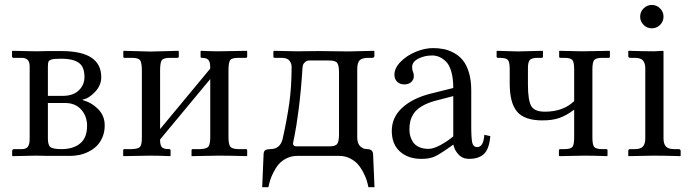

<svg xmlns="http://www.w3.org/2000/svg" viewBox="-20 -639 2831 787"><path d="M176.3 -246.1H237.8Q279.8 -246.1 303 -268.6Q326.2 -291 326.2 -323.2Q326.2 -366.2 302 -382.3Q277.8 -398.4 232.9 -398.4Q204.1 -398.4 192.9 -395.5Q181.6 -392.6 179 -386.7Q176.3 -380.9 176.3 -364.3ZM176.3 -216.8V-71.8Q176.3 -44.4 186.5 -36.1Q196.8 -27.8 232.9 -27.8Q280.8 -27.8 308.8 -51.3Q336.9 -74.7 336.9 -123Q336.9 -163.1 312.7 -189.9Q288.6 -216.8 247.1 -216.8ZM32.2 1 29.8 -1V-19Q29.8 -27.8 38.6 -27.8H70.8Q85.9 -27.8 93.8 -37.1Q101.6 -46.4 101.6 -71.3V-367.7Q101.6 -401.9 68.8 -401.9H34.7Q32.7 -401.9 31 -403.6Q29.3 -405.3 29.3 -406.7V-428.7L31.2 -430.7L128.9 -428.7L174.8 -429.7H231.9Q395 -429.7 395 -322.8Q395 -288.6 368.9 -261.5Q342.8 -234.4 318.8 -231V-229Q356.4 -218.3 382.8 -191.2Q409.2 -164.1 409.2 -125Q409.2 -98.6 400.1 -76.9Q391.1 -55.2 376.7 -41Q362.3 -26.9 343.3 -17.3Q324.2 -7.8 305.4 -3.9Q286.6 0 268.1 0H176.3L128.9 -1Z M596.7 -427.7 710.9 -430.7 712.9 -428.7V-407.7Q712.9 -401.9 707 -401.9H676.8Q649.9 -401.9 643.1 -392.1Q636.2 -382.3 636.2 -349.6V-109.9L841.8 -357.9Q841.8 -369.1 841.1 -375.2Q840.3 -381.3 837.2 -388.4Q834 -395.5 826.7 -398.7Q819.3 -401.9 807.6 -401.9Q802.2 -401.9 802.2 -406.7V-428.7L803.7 -430.7Q848.1 -428.7 877 -428.7L991.7 -430.7L993.2 -428.7V-407.7Q993.2 -401.9 987.3 -401.9H957Q930.2 -401.9 923.3 -392.3Q916.5 -382.8 916.5 -350.1V-77.1Q916.5 -47.9 923.8 -38.1Q931.2 -28.3 957 -27.8H987.3Q993.2 -27.8 993.2 -22.5V-1L991.7 1Q921.9 -1 877 -1L765.1 1V-1V-22.9Q765.1 -27.8 770.5 -27.8H801.3Q827.6 -28.8 834.7 -38.8Q841.8 -48.8 841.8 -77.1V-314.9L636.2 -67.4V-65.4Q636.2 -44.4 643.1 -36.1Q649.9 -27.8 673.3 -27.8Q679.2 -27.8 679.2 -22.5V-1L677.7 1Q628.4 -1 596.7 -1L486.3 1L484.9 -1V-22.9Q484.9 -27.8 490.2 -27.8H521Q547.9 -28.8 554.7 -38.1Q561.5 -47.4 561.5 -75.2V-348.6Q561.5 -381.8 554.4 -391.8Q547.4 -401.9 521 -401.9H490.7Q485.4 -401.9 485.4 -406.7V-428.7L487.8 -430.7Z M1181.2 -50.8Q1181.2 -45.4 1184.1 -42.7Q1187 -40 1190.4 -39.6Q1193.8 -39.1 1200.2 -39.1H1329.6Q1355.5 -39.1 1362.5 -49.6Q1369.6 -60.1 1369.6 -87.9V-342.3Q1369.6 -370.1 1362.5 -380.6Q1355.5 -391.1 1329.1 -391.1H1248.5Q1237.8 -391.1 1231 -385Q1224.1 -378.9 1222.4 -373.8Q1220.7 -368.7 1220.2 -364.7Q1213.9 -264.2 1204.1 -189.9Q1194.3 -115.7 1187.7 -85Q1181.2 -54.2 1181.2 -50.8ZM1198.2 0Q1174.3 0 1154.5 10Q1134.8 20 1122.8 33.9Q1110.8 47.9 1101.1 67.1Q1091.3 86.4 1087.2 100.3Q1083 114.3 1080.1 128.4H1054.7L1060.5 -7.8Q1061 -20 1068.4 -23.9Q1075.7 -27.8 1088.4 -27.8Q1128.4 -27.8 1138.7 -70.3Q1156.2 -148.4 1165.8 -216.3Q1175.3 -284.2 1175.3 -365.2Q1175.3 -378.9 1166.5 -390.4Q1157.7 -401.9 1133.8 -401.9H1106.9Q1100.6 -401.9 1100.6 -406.7V-428.7L1103.5 -430.7Q1181.6 -428.7 1198.2 -428.7Q1205.6 -428.7 1238 -429.2Q1270.5 -429.7 1291.5 -429.7Q1313.5 -429.7 1350.6 -429Q1387.7 -428.2 1407.2 -428.2L1513.2 -430.7L1514.6 -428.7V-409.2Q1514.6 -406.2 1512.2 -404.1Q1509.8 -401.9 1506.8 -401.9H1490.2Q1463.4 -401.9 1453.9 -391.6Q1444.3 -381.3 1444.3 -355V-75.7Q1444.3 -50.8 1456.5 -39.3Q1468.8 -27.8 1484.4 -27.8Q1508.3 -27.8 1509.3 -6.8L1515.1 128.4H1490.2Q1487.3 113.8 1482.7 99.1Q1478 84.5 1468.3 65.9Q1458.5 47.4 1446 33.4Q1433.6 19.5 1413.8 9.8Q1394 0 1370.6 0Z M1837.9 -245.1 1759.3 -224.6Q1727.5 -215.3 1706.3 -201.9Q1685.1 -188.5 1675 -172.4Q1665 -156.2 1661.6 -141.4Q1658.2 -126.5 1658.2 -107.4Q1658.2 -94.2 1661.6 -81.5Q1665 -68.8 1673.1 -56.4Q1681.2 -43.9 1697.5 -36.4Q1713.9 -28.8 1736.3 -28.8Q1756.8 -28.8 1785.9 -44.7Q1814.9 -60.5 1837.9 -80.1ZM1902.3 12.2Q1876 12.2 1859.1 -6.1Q1842.3 -24.4 1838.4 -46.4L1815.4 -30.3Q1778.3 -4.4 1758.8 3.9Q1739.3 12.2 1707 12.2Q1652.8 12.2 1619.4 -17.8Q1585.9 -47.9 1585.9 -102.5Q1585.9 -158.2 1628.9 -197.5Q1671.9 -236.8 1746.1 -255.4L1837.9 -278.3Q1837.9 -318.4 1829.6 -346.4Q1821.3 -374.5 1807.1 -387.7Q1793 -400.9 1779.5 -406.2Q1766.1 -411.6 1751.5 -411.6Q1720.2 -411.6 1694.8 -398.7Q1669.4 -385.7 1669.4 -364.3Q1669.4 -351.6 1672.9 -343.8Q1676.3 -337.9 1676.3 -325.7Q1676.3 -314 1666.3 -303.5Q1656.2 -293 1636.7 -293Q1619.1 -293 1607.9 -304Q1596.7 -314.9 1596.7 -332.5Q1596.7 -360.4 1622.8 -386.5Q1648.9 -412.6 1685.5 -427.2Q1722.2 -441.9 1754.4 -441.9Q1778.3 -441.9 1799.1 -437.7Q1819.8 -433.6 1841.1 -421.9Q1862.3 -410.2 1877.4 -391.6Q1892.6 -373 1902.1 -341.8Q1911.6 -310.5 1911.6 -269.5V-122.6Q1911.6 -71.8 1915.8 -54Q1919.9 -36.1 1936 -36.1Q1961.9 -36.1 1965.3 -86.4L1989.7 -81.1Q1985.4 -28.8 1964.1 -8.3Q1942.9 12.2 1902.3 12.2Z M2333.5 -354Q2333.5 -383.8 2326.2 -392.8Q2318.8 -401.9 2293 -401.9H2277.3Q2272 -401.9 2272 -406.7V-428.7L2273.4 -430.7L2365.7 -428.7L2478.5 -430.7L2480 -428.7V-407.2Q2480 -401.9 2474.1 -401.9H2448.7Q2423.3 -401.9 2415.8 -393.1Q2408.2 -384.3 2408.2 -354V-75.7Q2408.2 -46.4 2415.3 -37.1Q2422.4 -27.8 2448.7 -27.8H2465.3Q2470.2 -27.8 2470.2 -22.9V-1L2468.3 1Q2412.1 -1 2375 -1L2272.9 1L2271 -1.5V-22.5Q2271 -27.8 2276.9 -27.8H2293Q2319.3 -27.8 2326.4 -36.9Q2333.5 -45.9 2333.5 -75.7V-189.5Q2302.2 -166 2273.9 -155.8Q2245.6 -145.5 2202.6 -145.5Q2129.9 -145.5 2099.6 -181.2Q2069.3 -216.8 2069.3 -296.9V-355Q2069.3 -384.3 2062 -393.1Q2054.7 -401.9 2028.8 -401.9H2021Q2015.6 -401.9 2015.6 -406.7V-428.7L2016.6 -430.7L2102.1 -428.2L2204.1 -430.7L2205.6 -428.7V-407.7Q2205.6 -401.9 2199.7 -401.9H2184.6Q2159.7 -401.9 2151.9 -393.3Q2144 -384.8 2144 -360.4V-293Q2144 -229.5 2157 -205.3Q2169.9 -181.2 2213.4 -181.2Q2288.6 -181.2 2333.5 -224.6Z M2699.7 -428.7V-71.8Q2699.7 -49.3 2709.5 -38.6Q2719.2 -27.8 2742.7 -27.8H2761.7Q2770 -27.8 2770 -19.5V-1L2768.1 1Q2699.7 -1 2660.6 -1L2557.1 1L2555.2 -1V-19.5Q2555.2 -27.8 2563 -27.8H2582Q2606 -27.8 2615.5 -38.6Q2625 -49.3 2625 -71.8V-357.9Q2625 -380.4 2615.5 -391.1Q2606 -401.9 2582 -401.9H2563Q2555.2 -401.9 2555.2 -410.2V-428.7L2557.1 -430.7Q2625 -428.7 2660.6 -428.7L2697.8 -430.7ZM2618.2 -536.9Q2604 -550.8 2604 -570.8Q2604 -590.8 2618.2 -604.7Q2632.3 -618.7 2651.9 -618.7Q2671.4 -618.7 2685.5 -604.7Q2699.7 -590.8 2699.7 -570.8Q2699.7 -550.8 2685.5 -536.9Q2671.4 -522.9 2651.9 -522.9Q2632.3 -522.9 2618.2 -536.9Z"/></svg>

Font: Libertinage
Style: b
Weight: 400
Designer: OSP
Foundry: OSP
Version: Version 1.0; 2008; OFL relea